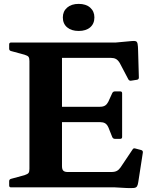

<svg xmlns="http://www.w3.org/2000/svg" viewBox="-20 -969 814 993"><path d="M132.2 0V-749H300.6V-110.2Q300.6 -92.4 307.8 -85.9Q315.1 -79.4 329.9 -79.4H556Q573.9 -79.4 584.6 -85.3Q595.3 -91.2 603.7 -103.4L665.6 -195.8Q670.1 -204.4 680.7 -200.8L710.6 -192.9Q720 -189.9 718.8 -179.9L695.1 -27.1Q693.1 -12.9 688.7 -5.5Q684.2 1.8 672.6 3.1Q661 4.4 634.6 3.4L574.3 0ZM574.2 -250.9Q564.7 -250.9 560.5 -260.3L540.7 -309.9Q533.6 -325.6 523.4 -331.5Q513.2 -337.3 498.4 -337.3H300.6V-416.8H496.5Q514.3 -416.8 524.1 -423.5Q533.8 -430.1 540.1 -442.7L560.5 -487.3Q564.7 -496.3 574.7 -496.3H602Q611.6 -496.3 611.6 -486.3V-260.5Q611.6 -250.9 601.6 -250.9ZM658.7 -551.8Q649.6 -549.8 644 -558.2L599.4 -643.1Q590.2 -658.2 579.7 -663.9Q569.3 -669.6 554.6 -669.6H300.6V-749H577.9L660.3 -756.6Q675.6 -758.2 682.5 -755.8Q689.3 -753.4 691.6 -742.1Q693.9 -730.8 694.3 -704.4L698.2 -568Q698.2 -558 688.2 -556.4ZM37 0Q27.4 0 27.4 -10V-31.8Q27.4 -41.2 36.8 -44L107 -63.1Q123.7 -68.6 127.9 -75Q132.2 -81.3 132.2 -95.7V-206.8H300.6V0ZM27.4 -739Q27.4 -749 37 -749H300.6V-542.2H132.2V-653.3Q132.2 -667.7 127.9 -674.4Q123.7 -681 107 -686L36.8 -705.1Q27.4 -707.8 27.4 -717.2ZM386.8 -808.9Q349.5 -808.9 327.2 -827.6Q305 -846.4 305 -879Q305 -910.3 327.2 -929.6Q349.5 -948.9 386.8 -948.9Q424.7 -948.9 446.4 -929.6Q468.2 -910.3 468.2 -879Q468.2 -846.4 446.4 -827.6Q424.7 -808.9 386.8 -808.9Z"/></svg>

Font: Hahmlet
Style: Regular
Weight: 400
Designer: Minjoo Ham & Mark Frömberg
Foundry: hypertype
Version: Version 1.002